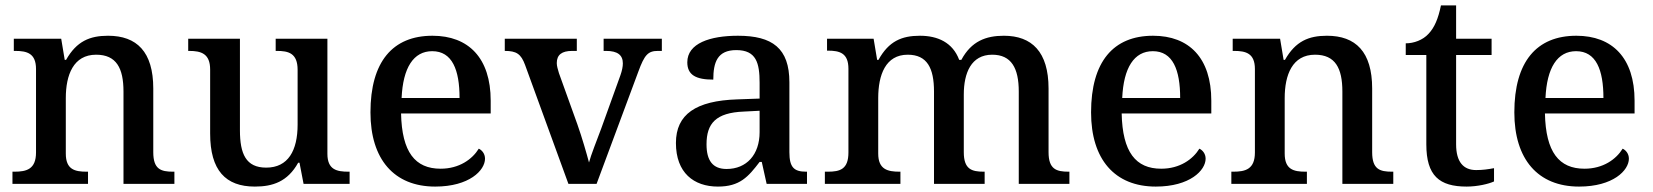

<svg xmlns="http://www.w3.org/2000/svg" viewBox="-20 -679 6104 709"><path d="M26 0H305V-45H300C256 -45 223 -53 223 -112V-317C223 -402 251 -477 335 -477C410 -477 436 -427 436 -341V0H624V-45H619C574 -45 546 -54 546 -117V-352C546 -488 485 -547 379 -547C312 -547 263 -527 224 -458H219L206 -536H31V-491H36C80 -491 113 -482 113 -424V-116C113 -54 78 -45 33 -45H26Z M921 10C987 10 1042 -8 1081 -78H1086L1101 0H1271V-45H1267C1224 -45 1189 -52 1189 -111V-536H998V-491H1002C1045 -491 1079 -483 1079 -421V-219C1079 -123 1044 -60 963 -60C888 -60 866 -111 866 -198V-536H675V-491H678C723 -491 756 -481 756 -422V-186C756 -50 813 10 921 10Z M1587 10C1713 10 1771 -50 1771 -93C1771 -112 1759 -125 1748 -130C1724 -91 1676 -56 1607 -56C1513 -56 1464 -117 1461 -260H1792V-307C1792 -465 1710 -547 1577 -547C1430 -547 1348 -451 1348 -264C1348 -91 1435 10 1587 10ZM1677 -317H1463C1468 -429 1507 -490 1576 -490C1650 -490 1677 -421 1677 -317Z M1919 -439 2079 0H2183L2337 -414C2360 -477 2373 -491 2410 -491H2424V-536H2209V-491H2218C2260 -491 2280 -476 2280 -445C2280 -433 2277 -418 2271 -401L2200 -204C2184 -161 2162 -106 2155 -79C2146 -113 2129 -172 2112 -220L2044 -409C2040 -423 2036 -435 2036 -446C2036 -477 2055 -491 2093 -491H2110V-536H1844V-491C1887 -491 1904 -480 1919 -439Z M2631 10C2712 10 2743 -26 2785 -81H2793L2811 0H2960V-45H2957C2912 -45 2895 -61 2895 -117V-375C2895 -501 2832 -547 2705 -547C2602 -547 2518 -519 2518 -449C2518 -402 2550 -385 2614 -385C2614 -449 2629 -494 2699 -494C2773 -494 2785 -446 2785 -373V-315L2702 -312C2550 -307 2476 -257 2476 -151C2476 -41 2542 10 2631 10ZM2663 -55C2612 -55 2589 -86 2589 -146C2589 -223 2623 -263 2727 -267L2785 -270V-191C2785 -108 2737 -55 2663 -55Z M3026 0H3305V-45H3302C3258 -45 3223 -53 3223 -112V-317C3223 -402 3250 -477 3332 -477C3404 -477 3429 -427 3429 -341V0H3616V-45H3613C3568 -45 3539 -54 3539 -117V-330C3539 -409 3566 -477 3644 -477C3715 -477 3742 -427 3742 -341V0H3929V-45H3926C3881 -45 3852 -54 3852 -117V-352C3852 -488 3790 -547 3687 -547C3621 -547 3567 -527 3530 -458H3522C3498 -522 3443 -547 3377 -547C3310 -547 3262 -527 3224 -458H3219L3206 -536H3034V-492H3037C3081 -492 3113 -483 3113 -425V-116C3113 -54 3082 -45 3037 -45H3026Z M4248 10C4374 10 4432 -50 4432 -93C4432 -112 4420 -125 4409 -130C4385 -91 4337 -56 4268 -56C4174 -56 4125 -117 4122 -260H4453V-307C4453 -465 4371 -547 4238 -547C4091 -547 4009 -451 4009 -264C4009 -91 4096 10 4248 10ZM4338 -317H4124C4129 -429 4168 -490 4237 -490C4311 -490 4338 -421 4338 -317Z M4527 0H4806V-45H4801C4757 -45 4724 -53 4724 -112V-317C4724 -402 4752 -477 4836 -477C4911 -477 4937 -427 4937 -341V0H5125V-45H5120C5075 -45 5047 -54 5047 -117V-352C5047 -488 4986 -547 4880 -547C4813 -547 4764 -527 4725 -458H4720L4707 -536H4532V-491H4537C4581 -491 4614 -482 4614 -424V-116C4614 -54 4579 -45 4534 -45H4527Z M5396 10C5436 10 5478 0 5497 -9V-58C5476 -54 5455 -51 5431 -51C5384 -51 5357 -81 5357 -146V-476H5488V-536H5357V-659H5301C5291 -610 5277 -577 5255 -554C5234 -531 5201 -519 5171 -519V-476H5247V-146C5247 -30 5295 10 5396 10Z M5811 10C5937 10 5995 -50 5995 -93C5995 -112 5983 -125 5972 -130C5948 -91 5900 -56 5831 -56C5737 -56 5688 -117 5685 -260H6016V-307C6016 -465 5934 -547 5801 -547C5654 -547 5572 -451 5572 -264C5572 -91 5659 10 5811 10ZM5901 -317H5687C5692 -429 5731 -490 5800 -490C5874 -490 5901 -421 5901 -317Z"/></svg>

Font: Noto Serif Gurmukhi Medium
Style: Regular
Weight: 500
Designer: Vaibhav Singh and the Monotype Design Team
Foundry: Monotype Imaging Inc.
Version: Version 2.004